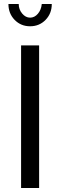

<svg xmlns="http://www.w3.org/2000/svg" viewBox="-20 -936 300 956"><path d="M188 -916H237.8Q237.8 -868.7 206.8 -836.9Q175.8 -805.2 129.9 -805.2Q84 -805.2 53 -836.9Q22 -868.7 22 -916H73.2Q73.2 -889.2 90.3 -868.7Q107.4 -848.1 129.9 -848.1Q151.9 -848.1 168.5 -867.4Q185.1 -886.7 188 -916ZM85 0V-710H174.8V0Z"/></svg>

Font: Rawline Medium
Style: Regular
Weight: 500
Designer: Matt McInerney, Pablo Impallari, Rodrigo Fuenzalida
Foundry: Matt McInerney, Pablo Impallari, Rodrigo Fuenzalida
Version: Version 4.020;PS 004.020;hotconv 1.0.88;makeotf.lib2.5.64775